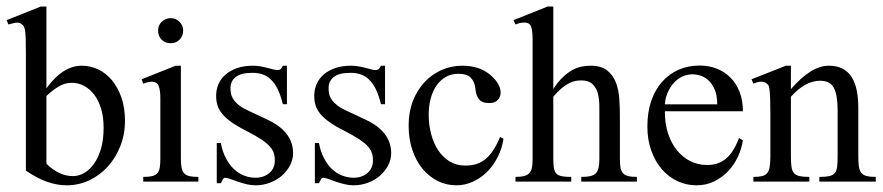

<svg xmlns="http://www.w3.org/2000/svg" viewBox="-23 -594 2667 580"><path d="M354.5 -229.5Q354.5 -187.5 340.1 -151.6Q325.7 -115.7 301.5 -89.6Q277.3 -63.5 245.6 -48.8Q213.9 -34.2 178.7 -34.2Q149.4 -34.2 118.9 -44.9Q88.4 -55.7 55.2 -78.6V-430.7Q55.2 -459.5 54.7 -476.1Q54.2 -492.7 52.7 -501.7Q51.3 -510.7 48.8 -514.4Q46.4 -518.1 43 -520.5Q37.1 -525.9 28.6 -525.6Q20 -525.4 2.4 -520L-2.9 -533.2L100.1 -574.2H117.2V-327.1Q166.5 -395.5 224.1 -395.5Q250 -395.5 273.7 -384.3Q297.4 -373 315.2 -351.6Q333 -330.1 343.8 -299.3Q354.5 -268.6 354.5 -229.5ZM290 -208Q290 -240.2 282.5 -265.4Q274.9 -290.5 261.7 -307.9Q248.5 -325.2 231.2 -334.5Q213.9 -343.8 194.3 -343.8Q187 -343.8 179.4 -342.5Q171.9 -341.3 162.8 -337.2Q153.8 -333 142.6 -325.2Q131.3 -317.4 117.2 -304.2V-99.6Q135.3 -81.5 155.5 -71.8Q175.8 -62 197.8 -62Q214.4 -62 231 -71.3Q247.6 -80.6 260.7 -98.9Q273.9 -117.2 282 -144.5Q290 -171.9 290 -208Z M530.3 -502Q530.3 -485.8 519.8 -474.6Q509.3 -463.4 492.7 -463.4Q476.1 -463.4 465.3 -474.1Q454.6 -484.9 454.6 -502Q454.6 -518.1 465.8 -528.6Q477.1 -539.1 492.7 -539.1Q508.3 -539.1 519.3 -528.1Q530.3 -517.1 530.3 -502ZM409.7 -45.4V-59.6Q425.8 -59.6 435.8 -61.8Q445.8 -64 451.7 -70.1Q457.5 -76.2 459.5 -87.2Q461.4 -98.1 461.4 -115.2V-297.4Q461.4 -322.3 456.1 -334.7Q450.7 -347.2 436 -347.2Q426.3 -347.2 409.7 -341.3L404.8 -354.5L507.8 -395.5H523.4V-115.2Q523.4 -98.1 525.6 -87.2Q527.8 -76.2 533.7 -70.1Q539.6 -64 549.8 -61.8Q560.1 -59.6 576.2 -59.6V-45.4Z M862.3 -131.3Q862.3 -111.8 853 -94.2Q843.8 -76.7 828.4 -63.2Q813 -49.8 792.2 -42Q771.5 -34.2 749 -34.2Q735.4 -34.2 722.4 -37.4Q709.5 -40.5 697.8 -44.4Q686 -48.3 675.8 -52.2Q665.5 -56.2 657.2 -57.1Q652.8 -57.1 649.7 -51.3Q646.5 -45.4 644 -40.5H631.8V-162.1H644Q648.9 -136.2 659.2 -116.5Q669.4 -96.7 683.3 -83.5Q697.3 -70.3 714.1 -63.7Q731 -57.1 749 -57.1Q762.7 -57.1 773.4 -61.3Q784.2 -65.4 791.7 -72.3Q799.3 -79.1 803.2 -88.1Q807.1 -97.2 807.1 -107.4Q807.6 -120.1 804.4 -130.6Q801.3 -141.1 792 -151.6Q782.7 -162.1 765.6 -173.3Q748.5 -184.6 721.2 -198.7Q693.8 -212.4 676.3 -224.9Q658.7 -237.3 648.4 -249.8Q638.2 -262.2 634 -275.4Q629.9 -288.6 629.9 -304.7Q629.9 -323.7 637.2 -340.3Q644.5 -356.9 658.7 -369.1Q672.9 -381.3 693.4 -388.4Q713.9 -395.5 740.7 -395.5Q752 -395.5 763.4 -393.6Q774.9 -391.6 784.9 -388.9Q794.9 -386.2 802.7 -384.3Q810.5 -382.3 814.9 -382.3Q820.3 -382.3 823.7 -384.5Q827.1 -386.7 831.5 -395.5H843.8V-279.3H831.5Q824.7 -306.6 815.7 -325Q806.6 -343.3 794.9 -354.2Q783.2 -365.2 769.5 -369.6Q755.9 -374 739.7 -374Q705.1 -374 689.5 -361.8Q673.8 -349.6 673.3 -329.6Q672.9 -319.3 675 -310.1Q677.2 -300.8 683.3 -292Q689.5 -283.2 700.4 -274.9Q711.4 -266.6 729 -258.8L784.2 -232.9Q862.3 -196.8 862.3 -131.3Z M1158.7 -131.3Q1158.7 -111.8 1149.4 -94.2Q1140.1 -76.7 1124.8 -63.2Q1109.4 -49.8 1088.6 -42Q1067.9 -34.2 1045.4 -34.2Q1031.7 -34.2 1018.8 -37.4Q1005.9 -40.5 994.1 -44.4Q982.4 -48.3 972.2 -52.2Q961.9 -56.2 953.6 -57.1Q949.2 -57.1 946 -51.3Q942.9 -45.4 940.4 -40.5H928.2V-162.1H940.4Q945.3 -136.2 955.6 -116.5Q965.8 -96.7 979.7 -83.5Q993.7 -70.3 1010.5 -63.7Q1027.3 -57.1 1045.4 -57.1Q1059.1 -57.1 1069.8 -61.3Q1080.6 -65.4 1088.1 -72.3Q1095.7 -79.1 1099.6 -88.1Q1103.5 -97.2 1103.5 -107.4Q1104 -120.1 1100.8 -130.6Q1097.7 -141.1 1088.4 -151.6Q1079.1 -162.1 1062 -173.3Q1044.9 -184.6 1017.6 -198.7Q990.2 -212.4 972.7 -224.9Q955.1 -237.3 944.8 -249.8Q934.6 -262.2 930.4 -275.4Q926.3 -288.6 926.3 -304.7Q926.3 -323.7 933.6 -340.3Q940.9 -356.9 955.1 -369.1Q969.2 -381.3 989.7 -388.4Q1010.3 -395.5 1037.1 -395.5Q1048.3 -395.5 1059.8 -393.6Q1071.3 -391.6 1081.3 -388.9Q1091.3 -386.2 1099.1 -384.3Q1106.9 -382.3 1111.3 -382.3Q1116.7 -382.3 1120.1 -384.5Q1123.5 -386.7 1127.9 -395.5H1140.1V-279.3H1127.9Q1121.1 -306.6 1112.1 -325Q1103 -343.3 1091.3 -354.2Q1079.6 -365.2 1065.9 -369.6Q1052.2 -374 1036.1 -374Q1001.5 -374 985.8 -361.8Q970.2 -349.6 969.7 -329.6Q969.2 -319.3 971.4 -310.1Q973.6 -300.8 979.7 -292Q985.8 -283.2 996.8 -274.9Q1007.8 -266.6 1025.4 -258.8L1080.6 -232.9Q1158.7 -196.8 1158.7 -131.3Z M1498 -174.8Q1493.2 -144 1479.7 -118.2Q1466.3 -92.3 1447.3 -73.7Q1428.2 -55.2 1404.5 -44.7Q1380.9 -34.2 1356 -34.2Q1325.7 -34.2 1299.6 -47.1Q1273.4 -60.1 1253.7 -83.7Q1233.9 -107.4 1222.7 -140.9Q1211.4 -174.3 1211.4 -215.3Q1211.4 -255.9 1224.4 -289.1Q1237.3 -322.3 1259.5 -345.9Q1281.7 -369.6 1311 -382.6Q1340.3 -395.5 1373.5 -395.5Q1424.3 -395.5 1456.5 -369.1Q1472.2 -356 1480.7 -342.3Q1489.3 -328.6 1489.3 -314.5Q1489.3 -301.3 1480.7 -292Q1472.2 -282.7 1454.6 -282.7Q1449.2 -282.7 1442.4 -283.7Q1435.5 -284.7 1429.4 -289.1Q1423.3 -293.5 1418.9 -302.2Q1414.6 -311 1413.1 -326.2Q1411.1 -346.7 1399.4 -358.9Q1387.7 -371.1 1361.8 -371.1Q1340.3 -371.1 1323.7 -361.6Q1307.1 -352.1 1295.7 -335.7Q1284.2 -319.3 1278.1 -296.6Q1272 -273.9 1272 -247.6Q1272 -217.3 1279.3 -189.5Q1286.6 -161.6 1300.5 -140.4Q1314.5 -119.1 1335.2 -106.4Q1356 -93.8 1382.3 -93.8Q1397.9 -93.8 1412.4 -97.4Q1426.8 -101.1 1439.9 -110.6Q1453.1 -120.1 1464.8 -137Q1476.6 -153.8 1487.8 -180.2Z M1732.9 -45.4V-59.6Q1749 -59.6 1759.5 -61.8Q1770 -64 1776.4 -70.1Q1782.7 -76.2 1785.2 -87.2Q1787.6 -98.1 1787.6 -115.2V-242.2Q1787.6 -258.8 1787.4 -277.8Q1787.1 -296.9 1782.5 -313.2Q1777.8 -329.6 1766.4 -340.3Q1754.9 -351.1 1732.9 -351.1Q1724.1 -351.1 1715.1 -349.4Q1706.1 -347.7 1695.8 -342.5Q1685.5 -337.4 1673.8 -327.6Q1662.1 -317.9 1648.4 -301.8V-115.2Q1648.4 -98.1 1650.1 -87.2Q1651.9 -76.2 1657.2 -70.1Q1662.6 -64 1673.3 -61.8Q1684.1 -59.6 1702.6 -59.6V-45.4H1534.2V-59.6Q1550.8 -59.6 1561 -62.5Q1571.3 -65.4 1576.9 -72Q1582.5 -78.6 1584.2 -89.1Q1585.9 -99.6 1585.9 -115.2V-474.6Q1585.9 -501.5 1581.3 -513.7Q1576.7 -525.9 1561 -525.9Q1556.2 -525.9 1549.3 -524.7Q1542.5 -523.4 1534.2 -520L1528.3 -533.2L1630.9 -574.2H1648.4V-325.2Q1663.1 -347.7 1677.7 -361.3Q1692.4 -375 1706.3 -382.6Q1720.2 -390.1 1734.1 -392.8Q1748 -395.5 1761.2 -395.5Q1793.5 -395.5 1811.5 -380.9Q1829.6 -366.2 1837.9 -343.8Q1846.2 -321.3 1847.9 -294.2Q1849.6 -267.1 1849.6 -242.2V-115.2Q1849.6 -99.1 1851.3 -88.4Q1853 -77.6 1858.4 -71.3Q1863.8 -64.9 1873.8 -62.3Q1883.8 -59.6 1900.9 -59.6V-45.4Z M2221.2 -169.9Q2217.3 -145 2206.1 -120.6Q2194.8 -96.2 2176.8 -77.1Q2158.7 -58.1 2134.5 -46.1Q2110.4 -34.2 2081.1 -34.2Q2050.8 -34.2 2023.9 -46.6Q1997.1 -59.1 1976.8 -82.3Q1956.5 -105.5 1944.6 -138.4Q1932.6 -171.4 1932.6 -211.9Q1932.6 -254.9 1944.3 -289.1Q1956.1 -323.2 1977.1 -346.9Q1998 -370.6 2026.9 -383.3Q2055.7 -396 2090.3 -396Q2118.7 -396 2142.6 -386.5Q2166.5 -377 2184.1 -359.1Q2201.7 -341.3 2211.4 -315.7Q2221.2 -290 2221.2 -257.8H1985.4Q1985.4 -219.7 1995.4 -189.9Q2005.4 -160.2 2022.5 -139.4Q2039.6 -118.7 2062 -107.4Q2084.5 -96.2 2109.4 -95.7Q2126 -95.2 2140.4 -99.1Q2154.8 -103 2167.2 -112.5Q2179.7 -122.1 2190.2 -137.9Q2200.7 -153.8 2209.5 -177.2ZM2143.6 -278.8Q2143.6 -307.1 2135.5 -324.7Q2127.4 -342.3 2116 -352.3Q2104.5 -362.3 2091.8 -366Q2079.1 -369.6 2069.8 -369.6Q2054.7 -369.6 2040.5 -363.8Q2026.4 -357.9 2014.9 -346.2Q2003.4 -334.5 1995.4 -317.6Q1987.3 -300.8 1985.4 -278.8Z M2452.1 -45.4V-59.6Q2471.2 -59.6 2482.2 -62Q2493.2 -64.5 2498.8 -71.3Q2504.4 -78.1 2505.9 -90.3Q2507.3 -102.5 2507.3 -122.6V-261.2Q2507.3 -307.6 2495.8 -328.9Q2484.4 -350.1 2454.1 -350.1Q2432.6 -350.1 2410.6 -338.4Q2388.7 -326.7 2366.2 -301.8V-122.6Q2366.2 -102.5 2367.9 -90.3Q2369.6 -78.1 2375.5 -71.3Q2381.3 -64.5 2392.3 -62Q2403.3 -59.6 2421.9 -59.6V-45.4H2252.9V-59.6Q2269 -59.6 2279.1 -62Q2289.1 -64.5 2294.7 -71.5Q2300.3 -78.6 2302.2 -90.8Q2304.2 -103 2304.2 -122.6V-249Q2304.2 -279.3 2303.5 -296.9Q2302.7 -314.5 2301.5 -323.7Q2300.3 -333 2298.1 -336.4Q2295.9 -339.8 2293 -341.8Q2280.3 -353 2252.9 -341.3L2247.1 -354.5L2351.1 -395.5H2366.2V-324.7Q2427.2 -395.5 2480.5 -395.5Q2505.4 -395.5 2522.5 -386.5Q2539.6 -377.4 2550 -360.6Q2560.5 -343.8 2565.2 -320.3Q2569.8 -296.9 2569.8 -268.6V-122.6Q2569.8 -103.5 2571.5 -91.3Q2573.2 -79.1 2578.9 -72Q2584.5 -64.9 2595 -62.3Q2605.5 -59.6 2622.6 -59.6V-45.4Z"/></svg>

Font: Surma
Style: Regular
Weight: 400
Designer: Sue Lloyd-Williams
Foundry: Sylheti Translation And Research
Version: Version 3.000